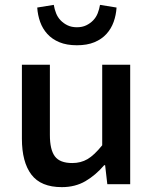

<svg xmlns="http://www.w3.org/2000/svg" viewBox="-20 -757 640 789"><path d="M234 12Q148 12 109 -39.5Q70 -91 70 -187V-491H185V-202Q185 -142 205.5 -114.5Q226 -87 277 -87Q312 -87 339.5 -103Q367 -119 400 -160V-491H515V0H421L412 -78H408Q373 -37 331 -12.5Q289 12 234 12ZM296 -571Q254 -571 224 -583.5Q194 -596 174.5 -617.5Q155 -639 145 -667Q135 -695 133 -726L201 -737Q204 -719 210.5 -702.5Q217 -686 229 -673.5Q241 -661 257.5 -653Q274 -645 296 -645Q318 -645 334.5 -653Q351 -661 363 -673.5Q375 -686 381.5 -702.5Q388 -719 391 -737L459 -726Q457 -695 447 -667Q437 -639 417.5 -617.5Q398 -596 368 -583.5Q338 -571 296 -571Z"/></svg>

Font: Source Code Pro Semibold
Style: Regular
Weight: 600
Monospace: yes
Designer: Paul D. Hunt, Teo Tuominen
Foundry: Adobe Systems Incorporated
Version: Version 2.030;PS 1.000;hotconv 16.6.51;makeotf.lib2.5.65220